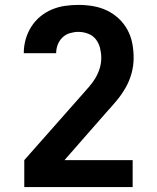

<svg xmlns="http://www.w3.org/2000/svg" viewBox="-20 -763 640 783"><path d="M79 0V-110L315 -377Q329 -393 343.5 -409.5Q358 -426 369 -444.5Q380 -463 386.5 -484Q393 -505 393 -527Q393 -547 388 -567Q383 -587 371 -602.5Q359 -618 339.5 -625.5Q320 -633 300 -633Q283 -633 265.5 -628Q248 -623 235 -610.5Q222 -598 215.5 -581Q209 -564 209 -546Q209 -546 209 -546Q209 -546 209 -546H77Q77 -546 77 -546.5Q77 -547 77 -547Q77 -575 84.5 -602Q92 -629 107 -653Q122 -677 143.5 -695Q165 -713 191 -724Q217 -735 244.5 -739Q272 -743 300 -743Q330 -743 359.5 -738Q389 -733 415.5 -720.5Q442 -708 464 -687.5Q486 -667 500 -641Q514 -615 519.5 -586Q525 -557 525 -527Q525 -495 516.5 -464Q508 -433 492 -405Q476 -377 455.5 -352.5Q435 -328 413 -304L243 -110H521V0Z"/></svg>

Font: Iosevka SS04 XBd Ex
Style: Regular
Weight: 800
Width: 7
Monospace: yes
Designer: Belleve Invis
Foundry: Belleve Invis
Version: Version 19.0.0; ttfautohint (v1.8.4)